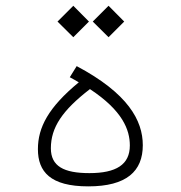

<svg xmlns="http://www.w3.org/2000/svg" viewBox="-20 -644 626 665"><path d="M285.6 1.5C418.9 1.5 474.6 -51.3 474.6 -141.1C474.6 -227.1 422.9 -320.8 245.6 -415L221.7 -376.5C232.9 -370.6 243.2 -364.7 252.9 -358.9C147.5 -272 111.3 -202.6 111.3 -127.4C111.3 -49.3 154.3 1.5 285.6 1.5ZM291.5 -335.4C404.8 -260.7 429.7 -194.3 429.7 -140.1C429.7 -73.7 382.3 -44.4 289.6 -44.4C200.7 -44.4 156.2 -68.4 156.2 -130.4C156.2 -202.6 195.8 -261.7 291.5 -335.4ZM356 -515.1 410.2 -569.3 356 -624 301.3 -569.3ZM233.9 -515.1 288.1 -569.3 233.9 -624 179.2 -569.3Z"/></svg>

Font: Cascadia Mono PL ExtraLight
Style: Regular
Weight: 200
Monospace: yes
Designer: Aaron Bell
Foundry: Saja Typeworks
Version: Version 2404.023